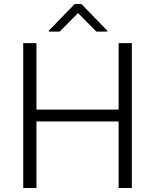

<svg xmlns="http://www.w3.org/2000/svg" viewBox="-20 -944 779 964"><path d="M96.6 0V-727.3H163V-393.8H575.6V-727.3H642V0H575.6V-334.2H163V0ZM279.5 -785.2 371.8 -878.6 464.1 -785.2H518.5V-790.1L388.8 -923.7H354.8L225.1 -790.1V-785.2Z"/></svg>

Font: Inter UI Light
Style: Regular
Weight: 300
Designer: Rasmus Andersson
Foundry: rsms
Version: 3.2;8d6f07862